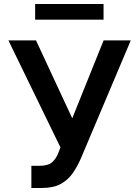

<svg xmlns="http://www.w3.org/2000/svg" viewBox="-20 -929 696 959"><path d="M136.7 9.9V-100.9H178.3Q220.5 -100.9 240.9 -119.1Q261.4 -137.4 272.4 -168L282 -192.5L22 -727.3H159.8L340.9 -338.1L497.5 -727.3H633.2L382.5 -134.2Q365.4 -95.9 342.5 -63Q319.6 -30.2 283.2 -10.1Q246.8 9.9 188.6 9.9ZM497.2 -909.1V-830.6H155.5V-909.1Z"/></svg>

Font: Inter Zeller Semi Bold
Style: Regular
Weight: 600
Designer: Rasmus Andersson; Joe Bland
Foundry: zeller
Version: Version 3.015;git-dec3a8cb1